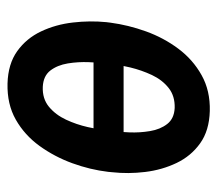

<svg xmlns="http://www.w3.org/2000/svg" viewBox="-54 -525 589 521"><g transform="rotate(-90 240.5 -264.5)"><path d="M365.7 -305.2 351.1 -223.6H100.6L115.2 -305.2ZM33.7 -254.9 34.7 -265.6Q40.5 -314.5 58.1 -362.8Q75.7 -411.1 105 -451.7Q134.3 -492.2 176.3 -516.1Q218.3 -540 274.4 -538.6Q327.6 -537.1 362.3 -512.2Q397 -487.3 415.8 -447.5Q434.6 -407.7 439.9 -361.3Q445.3 -314.9 440.9 -270.5L439.5 -259.3Q433.1 -210.9 415.8 -162.8Q398.4 -114.7 368.9 -75.2Q339.4 -35.6 297.1 -12Q254.9 11.7 199.7 10.3Q146.5 8.8 112.1 -15.9Q77.6 -40.5 58.8 -79.8Q40 -119.1 34.4 -165Q28.8 -210.9 33.7 -254.9ZM146 -266.1 145 -255.4Q143.1 -235.8 141.8 -207.8Q140.6 -179.7 145.3 -151.9Q149.9 -124 164.6 -105.2Q179.2 -86.4 208 -85Q240.2 -84 262.2 -101.3Q284.2 -118.7 297.4 -146.7Q310.5 -174.8 317.9 -205.3Q325.2 -235.8 328.1 -259.3L329.1 -270Q331.1 -289.6 332.3 -318.1Q333.5 -346.7 328.9 -375Q324.2 -403.3 309.6 -422.4Q294.9 -441.4 265.6 -442.9Q233.4 -444.3 211.4 -426.3Q189.5 -408.2 176.3 -379.9Q163.1 -351.6 156.2 -321Q149.4 -290.5 146 -266.1Z"/></g></svg>

Font: Roboto Condensed Medium
Style: Italic
Weight: 500
Italic angle: -12°
Designer: Christian Robertson
Foundry: Google
Version: Version 3.0; 2020